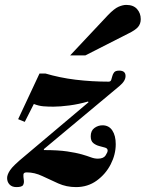

<svg xmlns="http://www.w3.org/2000/svg" viewBox="-20 -750 594 783"><path d="M47 13Q29 13 19 2.5Q9 -8 9 -24Q9 -38 21.5 -56.5Q34 -75 79 -112L341 -333L339 -336Q301 -325 263 -320Q225 -315 198 -315Q176 -315 157 -316.5Q138 -318 118 -326L81 -253L54 -264L141 -450H166Q193 -442 224 -435.5Q255 -429 288 -425Q321 -421 355 -419Q389 -417 423 -417Q431 -417 433.5 -424Q436 -431 438 -439.5Q440 -448 445.5 -455Q451 -462 466 -462Q492 -462 492 -440Q492 -430 486 -420Q480 -410 467 -399L159 -142V-138Q217 -138 254 -132.5Q291 -127 313.5 -120.5Q336 -114 350.5 -108.5Q365 -103 379 -103Q402 -103 410.5 -116Q419 -129 419 -136Q419 -145 408.5 -148Q398 -151 384.5 -154.5Q371 -158 360.5 -166.5Q350 -175 350 -194Q350 -217 365 -228Q380 -239 398 -239Q424 -239 438 -218Q452 -197 452 -162Q452 -120 431.5 -80Q411 -40 374.5 -13.5Q338 13 290 13Q251 13 217.5 -2Q184 -17 152.5 -32Q121 -47 89 -47Q76 -47 75.5 -38Q75 -29 77 -17Q79 -5 74.5 4Q70 13 47 13ZM266 -524 420 -688Q446 -715 463.5 -722.5Q481 -730 495 -730Q524 -730 539 -713Q554 -696 554 -672Q554 -653 543 -640Q532 -627 503 -613L328 -524Z"/></svg>

Font: Libre Bodoni
Style: Italic
Weight: 400
Italic angle: -13°
Designer: Pablo Impallari, Rodrigo Fuenzalida
Foundry: Impallari Type
Version: Version 2.005;gftools[0.9.23]